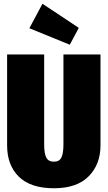

<svg xmlns="http://www.w3.org/2000/svg" viewBox="-20 -987 575 1026"><path d="M517 -210Q517 -109 454 -45Q391 19 268 19Q144 19 81 -42.5Q18 -104 18 -210V-696H216V-216Q216 -166 227.5 -144.5Q239 -123 268 -123Q297 -123 308 -145Q319 -167 319 -216V-696H517ZM207 -967 401 -838 353 -748 137 -836Z"/></svg>

Font: Fira Sans Extra Condensed Black
Style: Regular
Weight: 900
Width: 1
Designer: Carrois Corporate & Edenspiekermann AG
Foundry: Carrois Corporate GbR & Edenspiekermann AG
Version: Version 4.203